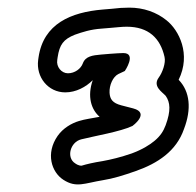

<svg xmlns="http://www.w3.org/2000/svg" viewBox="-20 -721 514 503"><path d="M130 -564 131 -571C136 -604 146 -618 176 -630C196 -637 217 -644 246 -646L270 -648C284 -649 298 -651 312 -651C369 -651 400 -621 411 -572C415 -556 405 -530 396 -518C379 -495 405 -480 414 -470C426 -453 428 -431 414 -393C408 -377 400 -365 386 -353C372 -341 352 -329 325 -319C296 -309 271 -303 249 -299C224 -295 207 -291 194 -287C193 -287 187 -286 177 -293C153 -308 164 -349 193 -356C229 -365 295 -376 327 -391C327 -391 374 -425 329 -437L298 -445C275 -451 268 -461 267 -478C266 -498 276 -520 290 -527L307 -535C307 -535 339 -582 303 -582C295 -582 283 -581 268 -580L244 -578C223 -576 204 -574 197 -555C192 -541 176 -529 158 -529C141 -529 127 -546 130 -564ZM223 -511C208 -468 219 -434 241 -415C221 -411 203 -409 187 -404C167 -398 145 -385 131 -365C99 -319 115 -270 146 -250C180 -228 201 -241 250 -249C276 -253 305 -262 336 -273C393 -293 442 -325 462 -383C482 -435 478 -481 448 -512C481 -579 449 -642 416 -668C390 -689 356 -701 319 -701C303 -701 289 -700 273 -698L249 -696C166 -689 94 -659 81 -571L80 -564C74 -519 106 -479 151 -479C179 -479 205 -493 223 -511Z"/></svg>

Font: AppleStorm
Style: XbdOutIta
Weight: 800
Foundry: Cannot Into Space Fonts
Version: Version 1.01